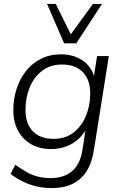

<svg xmlns="http://www.w3.org/2000/svg" viewBox="-20 -771 618 979"><path d="M244 188Q179 188 126.5 167.5Q74 147 34 116L58 69Q88 90 114.5 105.5Q141 121 171.5 129Q202 137 239 137Q305 137 346.5 102.5Q388 68 400 -4L419 -129L428 -128Q411 -92 384 -66Q357 -40 320.5 -25.5Q284 -11 240 -11Q182 -11 139 -35.5Q96 -60 72 -104.5Q48 -149 48 -209Q48 -265 64 -316Q80 -367 111 -407Q142 -447 187.5 -470.5Q233 -494 292 -494Q353 -494 400 -463.5Q447 -433 464 -369H457L475 -485H535L459 -7Q449 59 421.5 102Q394 145 350 166.5Q306 188 244 188ZM253 -63Q314 -63 355.5 -95.5Q397 -128 418.5 -181Q440 -234 440 -295Q440 -365 402 -403.5Q364 -442 296 -442Q236 -442 194 -409.5Q152 -377 131 -324.5Q110 -272 110 -211Q110 -140 147.5 -101.5Q185 -63 253 -63ZM307 -550 220 -751H264L341 -596L454 -751H500L369 -550Z"/></svg>

Font: Nunito Sans 12pt ExtraLight 12pt Light
Style: Italic
Weight: 300
Italic angle: -9°
Version: Version 3.101;gftools[0.9.27]